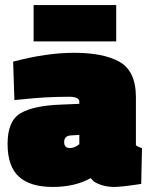

<svg xmlns="http://www.w3.org/2000/svg" viewBox="-20 -727 597 760"><path d="M518 -342V-152Q527 -145 542 -141L539 1Q461 13 432 13Q403 13 379 4.5Q355 -4 347 -13L339 -22Q277 13 188.5 13Q100 13 55 -27.5Q10 -68 10 -158Q10 -248 61 -278.5Q112 -309 222 -313L294 -316V-325Q294 -344 252 -344Q161 -344 70 -334L37 -331L32 -483Q164 -518 273 -518Q387 -518 450 -484Q518 -448 518 -342ZM256 -141Q275 -141 294 -156V-193L260 -191Q234 -189 234 -165Q234 -141 256 -141ZM113 -563V-707H440V-563Z"/></svg>

Font: Titillium Web
Style: Black
Weight: 900
Version: Version 1.001;PS 35.000;hotconv 1.0.70;makeotf.lib2.5.55311